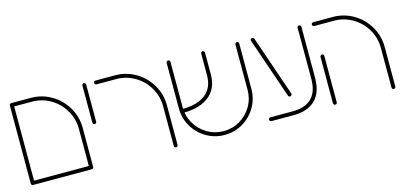

<svg xmlns="http://www.w3.org/2000/svg" viewBox="-53 -845 2479 1175"><g transform="rotate(-15 1187.0 -257.0)"><path d="M32.6 -506.7H56.7V-12.2H32.6ZM427.8 -12.2H403.7V-259.3Q403.7 -323 372 -377Q340.4 -431.1 286.3 -462.8Q232.2 -494.4 168.5 -494.4H44.8Q39.6 -494.4 36.1 -498Q32.6 -501.5 32.6 -506.7Q32.6 -511.5 36.1 -515Q39.6 -518.5 44.8 -518.5H168.5Q238.5 -518.5 298.1 -483.5Q357.8 -448.5 392.8 -388.9Q427.8 -329.3 427.8 -259.3ZM32.6 -12.2Q32.6 -17 36.1 -20.6Q39.6 -24.1 44.8 -24.1H415.9Q420.7 -24.1 424.3 -20.6Q427.8 -17 427.8 -12.2Q427.8 -7 424.3 -3.5Q420.7 0 415.9 0H44.8Q39.6 0 36.1 -3.5Q32.6 -7 32.6 -12.2Z M493 -274.4V-509.6Q493 -514.4 496.7 -518Q500.4 -521.5 505.2 -521.5Q510 -521.5 513.5 -518Q517 -514.4 517 -509.6V-274.4Q517 -269.3 513.5 -265.7Q510 -262.2 505.2 -262.2Q500.4 -262.2 496.7 -265.9Q493 -269.6 493 -274.4Z M949.6 4.1Q944.8 4.1 941.1 0.4Q937.4 -3.3 937.4 -8.1V-259.3Q937.4 -323 905.7 -377Q874.1 -431.1 820 -462.8Q765.9 -494.4 702.2 -494.4H578.5Q573.3 -494.4 569.8 -498Q566.3 -501.5 566.3 -506.7Q566.3 -511.5 569.8 -515Q573.3 -518.5 578.5 -518.5H702.2Q772.2 -518.5 831.9 -483.5Q891.5 -448.5 926.5 -388.9Q961.5 -329.3 961.5 -259.3V-8.1Q961.5 -3 958 0.6Q954.4 4.1 949.6 4.1Z M1027 -222.2V-510.4Q1027 -515.2 1030.7 -518.7Q1034.4 -522.2 1039.3 -522.2Q1044.1 -522.2 1047.6 -518.7Q1051.1 -515.2 1051.1 -510.4V-222.2Q1051.1 -166.3 1078.9 -119.1Q1106.7 -71.9 1153.9 -44.1Q1201.1 -16.3 1257 -16.3Q1313 -16.3 1360.2 -44.1Q1407.4 -71.9 1435 -119.1Q1462.6 -166.3 1462.6 -222.2V-510.4Q1462.6 -515.2 1466.3 -518.7Q1470 -522.2 1474.8 -522.2Q1479.6 -522.2 1483.1 -518.7Q1486.7 -515.2 1486.7 -510.4V-222.2Q1486.7 -160 1455.7 -107Q1424.8 -54.1 1372.2 -23.1Q1319.6 7.8 1257 7.8Q1194.4 7.8 1141.7 -23.1Q1088.9 -54.1 1058 -106.9Q1027 -159.6 1027 -222.2ZM1245.9 -370.4V-510.4Q1245.9 -515.2 1249.4 -518.7Q1253 -522.2 1257.8 -522.2Q1262.6 -522.2 1266.3 -518.7Q1270 -515.2 1270 -510.4V-370.4Q1270 -313.3 1243.7 -272.6Q1217.4 -231.9 1167.6 -210.2Q1117.8 -188.5 1047.8 -188.5V-212.6Q1111.5 -212.6 1155.9 -231.1Q1200.4 -249.6 1223.1 -285Q1245.9 -320.4 1245.9 -370.4Z M1542.2 -12.2Q1542.2 -17 1545.7 -20.6Q1549.3 -24.1 1554.4 -24.1H1694.4Q1775.2 -24.1 1815.9 -64.8Q1856.7 -105.6 1856.7 -186.3V-510.4Q1856.7 -515.2 1860.2 -518.7Q1863.7 -522.2 1868.9 -522.2Q1873.7 -522.2 1877.2 -518.7Q1880.7 -515.2 1880.7 -510.4V-186.3Q1880.7 -95.6 1833 -47.8Q1785.2 0 1694.4 0H1554.4Q1549.3 0 1545.7 -3.5Q1542.2 -7 1542.2 -12.2ZM1692.2 -124.4 1560.7 -506.3Q1560 -508.5 1560 -510.4Q1560 -515.2 1563.3 -518.7Q1566.7 -522.2 1572.2 -522.2Q1575.9 -522.2 1579.1 -520Q1582.2 -517.8 1583.7 -514.1L1715.2 -132.2Q1715.9 -130 1715.9 -128.5Q1715.9 -123.7 1712.4 -120Q1708.9 -116.3 1703.7 -116.3Q1699.6 -116.3 1696.5 -118.5Q1693.3 -120.7 1692.2 -124.4Z M1945.9 -8.1V-301.9Q1945.9 -306.7 1949.6 -310.4Q1953.3 -314.1 1958.1 -314.1Q1963 -314.1 1966.5 -310.4Q1970 -306.7 1970 -301.9V-8.1Q1970 -3 1966.5 0.6Q1963 4.1 1958.1 4.1Q1953.3 4.1 1949.6 0.4Q1945.9 -3.3 1945.9 -8.1ZM2329.3 4.1Q2324.4 4.1 2320.7 0.4Q2317 -3.3 2317 -8.1V-259.3Q2317 -323 2285.4 -377Q2253.7 -431.1 2199.6 -462.8Q2145.6 -494.4 2081.9 -494.4H1958.1Q1953 -494.4 1949.4 -498Q1945.9 -501.5 1945.9 -506.7Q1945.9 -511.5 1949.4 -515Q1953 -518.5 1958.1 -518.5H2081.9Q2151.9 -518.5 2211.5 -483.5Q2271.1 -448.5 2306.1 -388.9Q2341.1 -329.3 2341.1 -259.3V-8.1Q2341.1 -3 2337.6 0.6Q2334.1 4.1 2329.3 4.1Z"/></g></svg>

Font: 26F Galaxy Hebrew Thin
Style: Regular
Weight: 100
Designer: C₂₉H₂₅N₃O₅
Version: Version 1.000